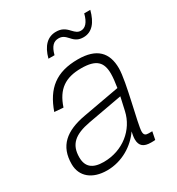

<svg xmlns="http://www.w3.org/2000/svg" viewBox="-176 -836 885 959"><g transform="rotate(-30 266.5 -356.5)"><path d="M392 -623C441 -623 472 -660 489 -725H454C442 -678 422 -658 397 -658C380 -658 370 -666 354 -683C334 -705 316 -716 285 -716C237 -716 203 -683 186 -618H221C233 -664 252 -681 280 -681C300 -681 312 -673 329 -654C347 -633 364 -623 392 -623ZM358 -54C358 -14 380 1 421 1C429 1 438 1 445 0L454 -45H433C416 -45 407 -50 407 -70C407 -111 467 -324 467 -401C467 -491 420 -542 311 -542C186 -542 118 -487 78 -373L129 -369C159 -460 213 -495 303 -495C391 -495 419 -463 419 -397C419 -377 416 -349 411 -319L201 -281C84 -260 23 -208 23 -104C23 -32 77 12 162 12C249 12 323 -36 364 -96C361 -82 358 -66 358 -54ZM73 -114C73 -188 113 -223 205 -240L403 -276C397 -247 390 -219 386 -200C365 -105 279 -33 168 -33C103 -33 73 -60 73 -114Z"/></g></svg>

Font: Geist ExtraLight
Style: Italic
Weight: 200
Italic angle: -12°
Designer: Basement.studio, Andrés Briganti, Mateo Zaragoza
Foundry: Basement.studio, Vercel, Andrés Briganti, Guido Ferreyra, Mateo Zaragoza
Version: Version 1.500